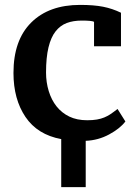

<svg xmlns="http://www.w3.org/2000/svg" viewBox="-20 -560 563 784"><path d="M492 -64Q470 -35 425.5 -11Q381 13 330 15V204H230V8Q133 -10 84 -82.5Q35 -155 35 -262Q35 -396 107.5 -468Q180 -540 307 -540Q363 -540 401 -532.5Q439 -525 474 -508V-371H364V-471Q355 -476 314 -476Q279 -476 252.5 -466Q226 -456 207 -432Q188 -408 178 -366.5Q168 -325 168 -264Q168 -224 179 -188Q190 -152 211 -125.5Q232 -99 263 -84Q294 -69 336 -69Q359 -69 376 -72Q393 -75 406 -80.5Q419 -86 429 -92.5Q439 -99 460 -115Z"/></svg>

Font: PT Serif Caption
Style: Semibold
Weight: 600
Designer: A.Korolkova, O.Umpeleva, V.Yefimov
Foundry: ParaType Ltd
Version: Version 1.00;May 2, 2020;FontCreator 12.0.0.2544 64-bit